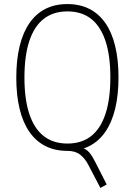

<svg xmlns="http://www.w3.org/2000/svg" viewBox="-20 -733 662 943"><path d="M473 190 413 75Q397 45 373.5 26.5Q350 8 311 8L347 -11Q372 -11 389 -5Q406 1 419.5 17Q433 33 448 63L504 173ZM311 8Q250 8 203.5 -15.5Q157 -39 125 -84.5Q93 -130 76.5 -197.5Q60 -265 60 -352Q60 -439 76.5 -506.5Q93 -574 125 -620Q157 -666 203.5 -689.5Q250 -713 311 -713Q372 -713 418.5 -689.5Q465 -666 497 -620.5Q529 -575 545.5 -507.5Q562 -440 562 -353Q562 -266 545.5 -198.5Q529 -131 497 -85Q465 -39 418.5 -15.5Q372 8 311 8ZM311 -28Q381 -28 427.5 -64.5Q474 -101 498 -173.5Q522 -246 522 -353Q522 -460 498 -532Q474 -604 427.5 -640.5Q381 -677 311 -677Q242 -677 195 -640.5Q148 -604 124 -531.5Q100 -459 100 -352Q100 -246 124 -173.5Q148 -101 195 -64.5Q242 -28 311 -28Z"/></svg>

Font: Nunito Sans 12pt ExtraLight Condensed
Style: Regular
Weight: 200
Width: 3
Version: Version 3.101;gftools[0.9.27]